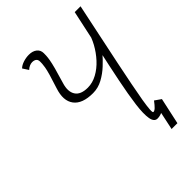

<svg xmlns="http://www.w3.org/2000/svg" viewBox="-265 -931 1166 1166"><g transform="rotate(-45 318.5 -348.0)"><path d="M501 118 526 0 588 -52 551 118ZM528 -503Q506 -477 473.5 -446.5Q441 -416 401.5 -394.5Q362 -373 318 -373Q226 -373 190.5 -420.5Q155 -468 182 -550Q200 -605 209.5 -638Q219 -671 222 -689.5Q225 -708 225.5 -717.5Q226 -727 226 -735Q226 -753 216 -760.5Q206 -768 189 -768Q178 -768 165.5 -762.5Q153 -757 143 -747L119 -784Q133 -798 157.5 -806Q182 -814 207 -814Q239 -814 258.5 -798.5Q278 -783 278 -756Q278 -747 277.5 -735Q277 -723 273.5 -701.5Q270 -680 260 -642.5Q250 -605 232 -546Q214 -488 236 -453.5Q258 -419 319 -419Q360 -419 399.5 -440.5Q439 -462 472 -498Q505 -534 528.5 -577Q552 -620 561 -663ZM486 13Q458 13 451 -27Q444 -67 453.5 -140.5Q463 -214 483.5 -315.5Q504 -417 531 -539.5Q558 -662 587 -800H637Q614 -688 592.5 -587.5Q571 -487 553.5 -401.5Q536 -316 522.5 -248Q509 -180 501 -132Q493 -84 491.5 -58.5Q490 -33 496 -33Q506 -33 518 -44.5Q530 -56 548 -80L588 -52Q562 -17 537 -2Q512 13 486 13Z"/></g></svg>

Font: Victor Mono Thin
Style: Italic
Weight: 100
Italic angle: -12°
Monospace: yes
Designer: Rune Bjørnerås
Version: Version 1.561;gftools[0.9.30]